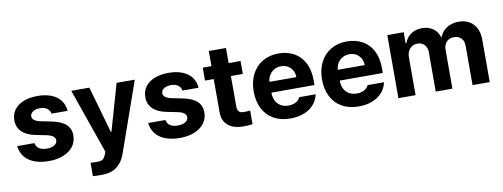

<svg xmlns="http://www.w3.org/2000/svg" viewBox="-67 -1024 4167 1590"><g transform="rotate(-10 2016.5 -229.0)"><path d="M272.4 -434.2Q249.1 -434.2 230.5 -427.4Q211.8 -420.5 200.9 -408.2Q190.1 -395.8 190.3 -380.2Q189.9 -361.4 206.1 -348Q222.3 -334.6 258.4 -326.7L353.9 -307.4Q430.9 -291.5 468.6 -256.2Q506.3 -220.9 506.5 -163.7Q506.3 -112.2 477 -72.8Q447.7 -33.5 394.6 -11.6Q341.4 10.3 271.7 10.3Q200.9 10.3 149.1 -9.9Q97.4 -30.1 67.8 -67.6Q38.3 -105.1 32.4 -157.2H177.5Q182.8 -126.1 207.1 -110.2Q231.4 -94.2 271.8 -94.2Q298 -94.2 317.8 -100.9Q337.7 -107.6 348.5 -120Q359.4 -132.4 359.6 -149.1Q359.4 -169.8 342 -183Q324.5 -196.2 287.4 -204L199.5 -221.5Q123.8 -236.4 85 -274.7Q46.2 -313 46.6 -371.8Q46.4 -422.2 73.9 -459.7Q101.4 -497.2 151.9 -517.3Q202.4 -537.3 270.1 -537.3Q336.5 -537.3 386 -517.4Q435.4 -497.5 463.2 -460.4Q491 -423.3 494.8 -372.7H359.5Q354.6 -401.2 331.5 -417.7Q308.5 -434.2 272.4 -434.2Z M607.1 196.4 607.4 83.9Q613.4 84.3 619.4 84.7Q625.3 85 631.6 85Q645.3 85.6 665.7 85.7Q683.2 85.7 694.8 82.9Q706.4 80.1 716.7 69.6Q727 59 735.3 37.2L743.9 14.8L553.2 -530.4H705.4L816.8 -139.6H822.3L934.5 -530.4H1087.4L880.6 58.3Q856.8 126.2 808.9 162.5Q760.9 198.9 680.6 198.9Q633.2 198.9 607.1 196.4Z M1373.9 -434.2Q1350.6 -434.2 1332 -427.4Q1313.4 -420.5 1302.5 -408.2Q1291.6 -395.8 1291.8 -380.2Q1291.4 -361.4 1307.6 -348Q1323.9 -334.6 1360 -326.7L1455.4 -307.4Q1532.4 -291.5 1570.1 -256.2Q1607.8 -220.9 1608 -163.7Q1607.8 -112.2 1578.5 -72.8Q1549.2 -33.5 1496.1 -11.6Q1442.9 10.3 1373.2 10.3Q1302.4 10.3 1250.7 -9.9Q1198.9 -30.1 1169.4 -67.6Q1139.8 -105.1 1133.9 -157.2H1279Q1284.3 -126.1 1308.6 -110.2Q1332.9 -94.2 1373.4 -94.2Q1399.5 -94.2 1419.4 -100.9Q1439.2 -107.6 1450.1 -120Q1460.9 -132.4 1461.1 -149.1Q1460.9 -169.8 1443.5 -183Q1426.1 -196.2 1388.9 -204L1301 -221.5Q1225.3 -236.4 1186.5 -274.7Q1147.7 -313 1148.1 -371.8Q1147.9 -422.2 1175.4 -459.7Q1202.9 -497.2 1253.4 -517.3Q1303.9 -537.3 1371.6 -537.3Q1438 -537.3 1487.5 -517.4Q1537 -497.5 1564.8 -460.4Q1592.5 -423.3 1596.3 -372.7H1461.1Q1456.1 -401.2 1433.1 -417.7Q1410 -434.2 1373.9 -434.2Z M1976.7 -421.6H1659V-530.4H1976.7ZM1876.6 -657.5V-162.8Q1876.6 -142.6 1882.9 -131.1Q1889.2 -119.6 1900.2 -114.8Q1911.1 -109.9 1927.2 -109.6Q1942.5 -109 1983.9 -112V2Q1950.6 7.3 1907.6 7.3Q1853.9 7.3 1814.6 -9.2Q1775.4 -25.7 1753.6 -59.2Q1731.7 -92.6 1732.1 -143V-657.5Z M2039.9 -262.6Q2039.9 -343.8 2071.7 -406.3Q2103.5 -468.7 2161.6 -503Q2219.7 -537.3 2296.3 -537.3Q2367.7 -537.3 2424 -507.2Q2480.2 -477.1 2512.7 -416.5Q2545.2 -355.9 2545.2 -268.2V-227.9H2098.7V-318.5H2408.7Q2408.5 -350.4 2394.5 -375.7Q2380.5 -401.1 2355.7 -415.1Q2330.8 -429.1 2299 -429.1Q2265.6 -429.1 2239.2 -413.6Q2212.8 -398.1 2197.9 -371.4Q2183 -344.8 2182.8 -313.1V-228Q2182.8 -188.2 2197.7 -159Q2212.6 -129.7 2240.1 -113.8Q2267.7 -97.9 2304.6 -97.9Q2328.9 -97.9 2348.9 -104.5Q2368.8 -111.1 2382.7 -123Q2396.6 -135 2404.1 -150.9H2541.6Q2531.1 -102.1 2499.4 -65.8Q2467.7 -29.4 2417.1 -9.6Q2366.5 10.3 2302.3 10.3Q2221.6 10.3 2162.3 -23Q2103.1 -56.2 2071.5 -117.8Q2039.9 -179.3 2039.9 -262.6Z M2614.5 -262.6Q2614.5 -343.8 2646.3 -406.3Q2678.1 -468.7 2736.2 -503Q2794.3 -537.3 2870.9 -537.3Q2942.3 -537.3 2998.6 -507.2Q3054.8 -477.1 3087.3 -416.5Q3119.7 -355.9 3119.7 -268.2V-227.9H2673.3V-318.5H2983.3Q2983.1 -350.4 2969.1 -375.7Q2955.1 -401.1 2930.3 -415.1Q2905.4 -429.1 2873.6 -429.1Q2840.2 -429.1 2813.8 -413.6Q2787.4 -398.1 2772.5 -371.4Q2757.6 -344.8 2757.4 -313.1V-228Q2757.4 -188.2 2772.3 -159Q2787.2 -129.7 2814.7 -113.8Q2842.3 -97.9 2879.2 -97.9Q2903.5 -97.9 2923.5 -104.5Q2943.4 -111.1 2957.3 -123Q2971.2 -135 2978.7 -150.9H3116.1Q3105.7 -102.1 3074 -65.8Q3042.3 -29.4 2991.7 -9.6Q2941.1 10.3 2876.9 10.3Q2796.2 10.3 2736.9 -23Q2677.7 -56.2 2646.1 -117.8Q2614.5 -179.3 2614.5 -262.6Z M3210.8 -530.4H3348.6V-437.1H3354.7Q3371.3 -484.1 3410.1 -510.7Q3449 -537.3 3502.4 -537.3Q3538.3 -537.3 3567.9 -525.2Q3597.4 -513.1 3617.5 -490.4Q3637.6 -467.8 3646.3 -437.1H3651.8Q3662.7 -467.4 3685.8 -490.1Q3708.8 -512.8 3741 -525.1Q3773.1 -537.3 3811.4 -537.3Q3860.9 -537.3 3898.9 -516.1Q3936.9 -494.9 3957.8 -454Q3978.8 -413.1 3978.8 -356.5V0H3834.3V-328.6Q3834.3 -372.1 3811.4 -395Q3788.5 -417.8 3751.1 -417.8Q3724.3 -417.8 3704.8 -406.3Q3685.4 -394.8 3675.1 -373.6Q3664.8 -352.4 3664.8 -324.7V0H3524.8V-332.2Q3524.8 -358 3514.6 -377.4Q3504.4 -396.9 3485.7 -407.4Q3467.1 -417.8 3442.8 -417.8Q3418 -417.8 3398.1 -405.6Q3378.2 -393.3 3366.7 -370.6Q3355.2 -347.9 3355.2 -318.7V0H3210.8Z"/></g></svg>

Font: Pretendard Variable
Style: Regular
Weight: 400
Designer: Base glyphs from Inter by Rasmus Andersson; Hangul glyphs from Noto Sans CJK(Source Han Sans) by Jang Soo-young and Kang
Foundry: Kil Hyung-jin
Version: Version 1.100;FEAKit 1.0